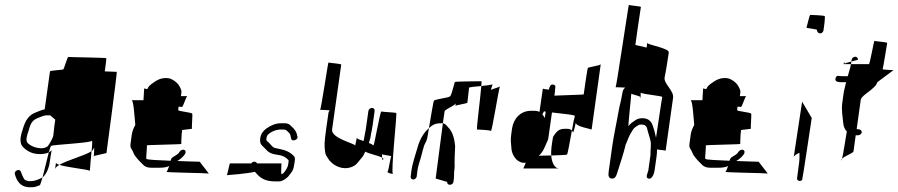

<svg xmlns="http://www.w3.org/2000/svg" viewBox="-20 -747 3738 799"><path d="M42 -22C49 4 63 29 97 32H117C125 32 134 28 145 24C148 23 151 10 157 -9C146 -1 124 5 118 6L101 7C93 6 87 4 82 0C77 -6 70 -24 67 -32C62 -48 37 -36 42 -22ZM74 -207C67 -185 62 -168 68 -147C74 -132 96 -117 110 -112C130 -104 164 -103 183 -113C187 -128 191 -139 193 -140C200 -145 357 -152 362 -161C365 -165 364 -144 361 -118C367 -122 369 -126 370 -130C376 -145 367 -68 371 -98L423 -110C425 -124 467 -438 466 -448L416 -450C416 -452 424 -503 422 -505C420 -507 269 -509 265 -510C260 -512 248 -462 243 -458C241 -456 189 -454 188 -450L166 -292C155 -290 141 -284 131 -280C101 -269 86 -249 74 -207ZM99 -203C108 -236 114 -248 145 -259C150 -261 165 -267 171 -267H189L210 -249C208 -237 205 -215 202 -184C200 -171 185 -146 178 -138C172 -133 163 -131 155 -130C128 -130 107 -140 95 -152C85 -164 93 -185 99 -203ZM157 -9C172 -19 184 -49 187 -72L190 -93C191 -101 193 -111 195 -122C191 -118 187 -115 183 -113C176 -85 165 -39 157 -9ZM209 -43C210 -49 217 -55 227 -61C218 -64 213 -67 213 -70ZM213 -70ZM227 -61C260 -50 348 -42 354 -36C354 -43 358 -85 361 -118C335 -100 261 -81 227 -61ZM354 -35V-36C354 -35 354 -34 354 -35Z M528 -330C536 -326 539 -271 543 -227C536 -214 530 -201 528 -184L523 -147C522 -139 523 -132 528 -126C531 -121 536 -111 538 -105C543 -97 552 -84 570 -67C580 -55 592 -49 608 -49H644C660 -49 673 -51 684 -56C680 -44 675 -33 673 -32C668 -29 836 -27 849 -25L811 -74C807 -74 765 -75 718 -77C731 -85 742 -94 750 -106C760 -124 738 -132 726 -114C723 -106 710 -100 704 -96C696 -90 694 -92 690 -78C640 -80 592 -82 589 -86C587 -88 593 -140 591 -142C589 -144 737 -146 735 -148C733 -150 736 -173 736 -189C736 -192 737 -194 737 -197L738 -206C748 -208 781 -210 779 -212C777 -215 782 -269 780 -274C778 -279 724 -284 722 -288C721 -289 723 -295 723 -303C732 -303 736 -302 737 -302C742 -300 754 -346 760 -347H733L735 -363C736 -373 731 -378 729 -384C719 -406 692 -422 676 -422H666C652 -422 635 -416 617 -402C607 -395 598 -389 593 -376L580 -379L577 -330ZM760 -348C760 -348 760 -347 760 -347C760 -347 760 -348 760 -348ZM849 -25C850 -25 849 -24 848 -24C848 -24 849 -25 849 -25Z M924 -18C938 -19 1004 -24 1041 -32C1061 -8 1079 8 1127 8H1141C1155 8 1170 -3 1179 -12C1197 -35 1201 -36 1206 -72C1209 -91 1208 -94 1194 -106C1172 -123 1152 -125 1125 -131C1113 -133 1104 -150 1096 -156C1090 -161 1087 -161 1089 -173C1090 -179 1092 -183 1094 -186C1107 -198 1123 -206 1143 -208H1158C1172 -208 1173 -203 1181 -196C1189 -189 1189 -183 1191 -172C1194 -154 1222 -166 1218 -178L1214 -193C1211 -201 1205 -210 1196 -218C1188 -225 1186 -232 1168 -234H1148C1128 -234 1108 -226 1088 -212C1075 -202 1065 -189 1063 -172C1059 -144 1073 -141 1086 -126C1098 -112 1109 -106 1139 -102C1157 -100 1171 -92 1181 -80C1181 -78 1181 -73 1180 -67C1178 -51 1172 -42 1161 -28C1160 -26 1156 -25 1152 -22C1148 -19 1152 -67 1151 -67H1050C1044 -77 1031 -76 1026 -67H937C935 -67 927 -23 924 -18ZM924 -18C921 -18 921 -18 924 -18Z M1312 -290C1312 -290 1354 -289 1352 -287C1350 -285 1348 -282 1347 -278L1337 -208C1330 -157 1329 -140 1333 -115C1334 -103 1339 -98 1345 -88C1361 -60 1411 -30 1457 -59C1464 -64 1474 -76 1488 -94C1492 -98 1495 -106 1500 -116C1519 -106 1556 -99 1570 -91C1570 -97 1570 -102 1569 -105C1576 -102 1610 -99 1608 -96C1605 -92 1597 -39 1594 -35C1587 -28 1608 -24 1615 -23C1606 -32 1633 -275 1629 -277C1625 -279 1572 -281 1567 -283C1562 -285 1537 -138 1534 -142C1530 -145 1524 -149 1515 -152C1517 -160 1520 -168 1522 -176L1524 -190C1526 -197 1528 -209 1531 -228L1539 -285C1540 -292 1535 -298 1528 -298C1521 -298 1514 -292 1513 -285L1505 -228C1502 -210 1501 -198 1499 -192L1493 -160C1479 -165 1465 -169 1465 -174C1465 -178 1458 -134 1457 -142C1456 -150 1357 -172 1362 -208L1400 -478C1401 -482 1349 -485 1347 -487C1345 -489 1316 -290 1312 -290ZM1570 -91C1571 -83 1572 -77 1575 -84C1576 -86 1575 -89 1570 -91ZM1615 -23C1617 -23 1618 -23 1615 -23Z M1689 -12C1688 -5 1693 0 1700 0C1706 0 1713 -6 1714 -12L1717 -36C1719 -53 1726 -74 1731 -90C1735 -104 1743 -140 1749 -150C1758 -165 1758 -171 1765 -214C1745 -196 1728 -170 1719 -138C1711 -109 1696 -68 1692 -36ZM1765 -214C1781 -228 1791 -234 1815 -234C1818 -234 1820 -235 1823 -234L1830 -283C1831 -292 1864 -303 1877 -316L1875 -306C1876 -310 1925 -316 1925 -320C1925 -324 1932 -378 1932 -382C1931 -384 1958 -387 1983 -389C1984 -401 1984 -409 1983 -409C1979 -409 1875 -408 1873 -406C1871 -404 1860 -352 1853 -346C1846 -340 1790 -334 1786 -328C1783 -324 1773 -261 1765 -214ZM1823 -234 1793 -4 1841 10C1840 17 1845 22 1852 22C1859 22 1866 17 1867 10L1869 -5L1870 -34C1871 -42 1872 -48 1872 -54C1871 -80 1873 -112 1874 -138C1871 -174 1862 -200 1846 -216L1839 -224C1835 -229 1829 -233 1823 -234ZM1983 -389C1979 -339 1962 -209 1965 -208C1966 -208 2020 -206 2023 -202C2027 -199 2054 -367 2060 -387C2054 -383 2033 -378 2023 -373C2025 -380 2028 -392 2030 -396C2026 -394 2004 -391 1983 -389ZM2030 -396C2030 -397 2031 -397 2031 -396C2031 -396 2031 -396 2030 -396ZM2060 -387C2061 -388 2061 -387 2061 -388C2061 -388 2060 -389 2060 -389Z M2107 -184C2104 -166 2107 -146 2108 -132C2109 -106 2125 -83 2139 -76C2148 -71 2155 -68 2168 -70L2158 -46H2307C2284 -46 2275 -80 2274 -100C2256 -100 2238 -99 2222 -99C2241 -115 2246 -134 2258 -160C2261 -165 2262 -172 2263 -180L2277 -279C2317 -274 2380 -269 2372 -263C2371 -262 2365 -235 2360 -204C2362 -202 2362 -200 2364 -197C2367 -191 2376 -237 2376 -236C2378 -220 2433 -212 2442 -208L2480 -480C2479 -474 2428 -468 2426 -464C2424 -460 2409 -356 2409 -354C2409 -353 2331 -351 2287 -349L2290 -369C2290 -369 2290 -370 2289 -370C2291 -382 2295 -393 2282 -395C2270 -397 2267 -386 2264 -374C2252 -375 2240 -377 2239 -378L2225 -281C2219 -285 2211 -286 2200 -286H2190C2146 -286 2117 -253 2111 -213ZM2237 -271 2244 -284C2245 -283 2248 -283 2251 -282L2247 -256C2244 -262 2240 -267 2237 -271ZM2275 -135C2274 -125 2273 -110 2274 -100C2308 -101 2338 -102 2340 -104C2342 -106 2352 -159 2360 -204C2356 -209 2349 -211 2340 -211H2330C2305 -211 2296 -199 2285 -183C2282 -179 2280 -173 2279 -163Z M2542 -384C2543 -384 2585 -383 2582 -382C2576 -379 2572 -372 2570 -360L2568 -349C2565 -329 2559 -311 2555 -288C2546 -236 2536 -194 2528 -140L2513 -33C2510 -15 2514 -6 2524 -4C2539 -2 2544 -13 2548 -26C2557 -54 2575 -109 2582 -138C2583 -142 2583 -146 2586 -150C2601 -189 2603 -189 2615 -209C2619 -216 2634 -225 2641 -228C2661 -231 2670 -224 2673 -212C2677 -194 2683 -179 2687 -161C2691 -145 2686 -120 2687 -102L2678 -38C2676 -27 2664 -8 2678 -4C2695 1 2703 -29 2704 -38L2712 -94C2714 -105 2714 -115 2714 -125C2728 -123 2750 -121 2750 -120L2781 -340C2785 -371 2740 -399 2746 -426C2752 -453 2762 -521 2763 -528C2767 -546 2681 -559 2673 -568C2672 -563 2672 -553 2671 -549L2624 -560C2624 -562 2646 -715 2647 -718C2648 -721 2599 -724 2597 -727C2596 -730 2545 -385 2542 -384ZM2607 -357C2611 -354 2638 -349 2646 -343V-361C2659 -354 2738 -348 2736 -343C2734 -339 2720 -236 2710 -174C2708 -181 2706 -193 2704 -200C2697 -219 2697 -234 2681 -247C2670 -256 2643 -259 2626 -248C2616 -241 2603 -234 2596 -222C2592 -216 2607 -345 2607 -357ZM2673 -568C2673 -571 2673 -572 2673 -570C2673 -569 2672 -569 2673 -568ZM2646 -343C2646 -338 2647 -336 2648 -339C2648 -340 2648 -342 2646 -343Z M2854 -330C2862 -326 2865 -271 2869 -227C2862 -214 2856 -201 2854 -184L2849 -147C2848 -139 2849 -132 2854 -126C2857 -121 2862 -111 2864 -105C2869 -97 2878 -84 2896 -67C2906 -55 2918 -49 2934 -49H2970C2986 -49 2999 -51 3010 -56C3006 -44 3001 -33 2999 -32C2994 -29 3162 -27 3175 -25L3137 -74C3133 -74 3091 -75 3044 -77C3057 -85 3068 -94 3076 -106C3086 -124 3064 -132 3052 -114C3049 -106 3036 -100 3030 -96C3022 -90 3020 -92 3016 -78C2966 -80 2918 -82 2915 -86C2913 -88 2919 -140 2917 -142C2915 -144 3063 -146 3061 -148C3059 -150 3062 -173 3062 -189C3062 -192 3063 -194 3063 -197L3064 -206C3074 -208 3107 -210 3105 -212C3103 -215 3108 -269 3106 -274C3104 -279 3050 -284 3048 -288C3047 -289 3049 -295 3049 -303C3058 -303 3062 -302 3063 -302C3068 -300 3080 -346 3086 -347H3059L3061 -363C3062 -373 3057 -378 3055 -384C3045 -406 3018 -422 3002 -422H2992C2978 -422 2961 -416 2943 -402C2933 -395 2924 -389 2919 -376L2906 -379L2903 -330ZM3086 -348C3086 -348 3086 -347 3086 -347C3086 -347 3086 -348 3086 -348ZM3175 -25C3176 -25 3175 -24 3174 -24C3174 -24 3175 -25 3175 -25Z M3336 -632C3334 -630 3381 -626 3380 -622C3379 -615 3386 -608 3393 -608C3400 -608 3406 -614 3407 -621C3408 -625 3415 -677 3412 -680C3409 -683 3356 -685 3352 -685C3348 -685 3338 -634 3336 -632ZM3283 -91V-93ZM3283 -93C3285 -100 3296 -107 3307 -111V-89L3306 -74L3297 -6C3296 1 3301 6 3308 6C3312 6 3316 4 3318 2C3320 0 3357 -252 3358 -256L3318 -324Z M3458 -424C3452 -409 3464 -405 3479 -405H3501L3492 -367C3490 -353 3488 -342 3487 -332L3485 -318C3481 -289 3487 -259 3489 -236C3490 -222 3495 -209 3504 -200C3497 -159 3489 -105 3484 -86C3494 -98 3531 -109 3532 -118L3541 -184H3547H3550C3557 -184 3565 -189 3566 -196C3567 -203 3560 -209 3553 -209H3550C3549 -209 3548 -210 3545 -210L3562 -332C3565 -352 3624 -377 3631 -405L3698 -455C3698 -455 3651 -457 3653 -459C3655 -461 3671 -564 3672 -568C3673 -572 3621 -575 3619 -577C3617 -579 3600 -480 3596 -480H3521C3520 -471 3515 -454 3508 -430H3482C3472 -430 3463 -436 3458 -424ZM3490 -480H3496C3495 -483 3495 -496 3490 -480ZM3496 -480ZM3496 -480H3521C3521 -481 3522 -483 3522 -484C3522 -484 3523 -491 3523 -491C3523 -491 3498 -484 3498 -484C3498 -482 3496 -481 3496 -480ZM3523 -491 3550 -498C3551 -505 3546 -511 3539 -511C3532 -511 3525 -505 3524 -498ZM3481 -80C3482 -78 3482 -80 3484 -86C3483 -84 3480 -82 3481 -80Z"/></svg>

Font: FailCity
Style: OBL
Weight: 400
Version: Version 1